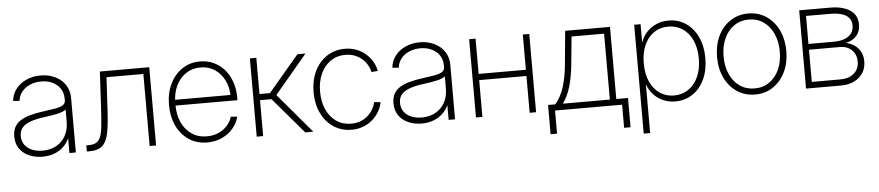

<svg xmlns="http://www.w3.org/2000/svg" viewBox="-43 -802 5843 1277"><g transform="rotate(-5 2879.0 -163.5)"><path d="M214.8 8.8Q168 8.8 127.9 -8.1Q87.9 -24.9 63.5 -58.6Q39.1 -92.3 39.1 -142.1Q39.1 -177.7 52.2 -203.1Q65.4 -228.5 91.8 -245.6Q118.2 -262.7 157.5 -273.7Q196.8 -284.7 249.5 -291.5Q295.4 -297.4 327.9 -303.2Q360.4 -309.1 377.7 -319.8Q395 -330.6 395 -351.6V-364.7Q395 -401.9 376.5 -430.2Q357.9 -458.5 325 -474.6Q292 -490.7 248.5 -490.7Q206.5 -490.7 172.9 -475.6Q139.2 -460.4 118.7 -434.1Q98.1 -407.7 95.2 -374.5L52.2 -377.9Q56.6 -422.9 83.3 -457.3Q109.9 -491.7 152.8 -511.2Q195.8 -530.8 248.5 -530.8Q288.6 -530.8 323.2 -518.8Q357.9 -506.8 383.5 -485.1Q409.2 -463.4 423.6 -432.6Q438 -401.9 438 -364.3V0H395V-96.2H393.6Q380.4 -66.4 355.5 -42.7Q330.6 -19 295.2 -5.1Q259.8 8.8 214.8 8.8ZM218.8 -31.2Q271 -31.2 310.5 -53Q350.1 -74.7 372.6 -115.2Q395 -155.8 395 -210.9V-290.5Q386.2 -283.2 372.6 -277.6Q358.9 -272 340.3 -267.6Q321.8 -263.2 298.8 -259.8Q275.9 -256.3 249.5 -252.4Q192.4 -245.1 155.3 -231.4Q118.2 -217.8 100.3 -195.8Q82.5 -173.8 82.5 -140.6Q82.5 -106 100.6 -81.3Q118.7 -56.6 149.7 -43.9Q180.7 -31.2 218.8 -31.2Z M511.2 0V-41H525.4Q557.6 -41 576.9 -51.5Q596.2 -62 606.4 -87.6Q616.7 -113.3 621.6 -158.2Q626.5 -203.1 630.4 -272.5L644 -522.5H973.6V0H930.7V-481H684.6L672.4 -261.7Q667.5 -170.9 656.7 -113Q646 -55.2 616.9 -27.6Q587.9 0 528.3 0Z M1315.9 9.8Q1245.6 9.8 1192.9 -25.1Q1140.1 -60.1 1111.3 -121.3Q1082.5 -182.6 1082.5 -260.3Q1082.5 -338.9 1111.8 -399.9Q1141.1 -460.9 1193.1 -496.1Q1245.1 -531.2 1312 -531.2Q1362.3 -531.2 1403.8 -512Q1445.3 -492.7 1475.6 -457.8Q1505.9 -422.9 1522.5 -375Q1539.1 -327.1 1539.1 -269.5V-252.9H1106V-291.5H1514.2L1496.1 -279.8Q1496.1 -341.3 1472.4 -389.2Q1448.7 -437 1407.5 -464.1Q1366.2 -491.2 1312 -491.2Q1257.3 -491.2 1215.1 -462.9Q1172.9 -434.6 1149.2 -384.8Q1125.5 -335 1125.5 -270.5V-256.8Q1125.5 -190.9 1148.9 -139.9Q1172.4 -88.9 1215.3 -59.8Q1258.3 -30.8 1315.9 -30.8Q1358.4 -30.8 1392.8 -45.9Q1427.2 -61 1451.4 -87.4Q1475.6 -113.8 1485.4 -147.5L1528.3 -143.6Q1516.6 -99.6 1486.6 -64.9Q1456.5 -30.3 1412.6 -10.3Q1368.7 9.8 1315.9 9.8Z M1645.5 0V-522.5H1688.5V-280.8H1758.3L1962.9 -522.5H2016.6L1799.8 -264.2L2023.4 0H1969.7L1765.1 -239.7H1688.5V0Z M2279.3 9.3Q2211.4 9.3 2158.9 -25.6Q2106.4 -60.5 2077.1 -121.6Q2047.9 -182.6 2047.9 -260.7Q2047.9 -339.4 2077.1 -400.4Q2106.4 -461.4 2158.9 -496.3Q2211.4 -531.2 2279.3 -531.2Q2320.8 -531.2 2355.7 -518.1Q2390.6 -504.9 2417.5 -481.9Q2444.3 -459 2461.9 -429Q2479.5 -398.9 2485.8 -365.2L2443.4 -361.8Q2437.5 -388.2 2423.6 -411.4Q2409.7 -434.6 2388.7 -452.4Q2367.7 -470.2 2340.1 -480.5Q2312.5 -490.7 2279.3 -490.7Q2223.1 -490.7 2180.7 -461.4Q2138.2 -432.1 2114.7 -380.1Q2091.3 -328.1 2091.3 -260.7Q2091.3 -193.4 2114.7 -141.6Q2138.2 -89.8 2180.7 -60.5Q2223.1 -31.2 2279.3 -31.2Q2312.5 -31.2 2340.1 -41.3Q2367.7 -51.3 2388.7 -69.3Q2409.7 -87.4 2423.6 -110.8Q2437.5 -134.3 2443.4 -160.6L2486.3 -157.2Q2480 -123.5 2462.4 -93.5Q2444.8 -63.5 2417.7 -40.3Q2390.6 -17.1 2355.7 -3.9Q2320.8 9.3 2279.3 9.3Z M2746.6 8.8Q2699.7 8.8 2659.7 -8.1Q2619.6 -24.9 2595.2 -58.6Q2570.8 -92.3 2570.8 -142.1Q2570.8 -177.7 2584 -203.1Q2597.2 -228.5 2623.5 -245.6Q2649.9 -262.7 2689.2 -273.7Q2728.5 -284.7 2781.2 -291.5Q2827.1 -297.4 2859.6 -303.2Q2892.1 -309.1 2909.4 -319.8Q2926.8 -330.6 2926.8 -351.6V-364.7Q2926.8 -401.9 2908.2 -430.2Q2889.6 -458.5 2856.7 -474.6Q2823.7 -490.7 2780.3 -490.7Q2738.3 -490.7 2704.6 -475.6Q2670.9 -460.4 2650.4 -434.1Q2629.9 -407.7 2627 -374.5L2584 -377.9Q2588.4 -422.9 2615 -457.3Q2641.6 -491.7 2684.6 -511.2Q2727.5 -530.8 2780.3 -530.8Q2820.3 -530.8 2855 -518.8Q2889.6 -506.8 2915.3 -485.1Q2940.9 -463.4 2955.3 -432.6Q2969.7 -401.9 2969.7 -364.3V0H2926.8V-96.2H2925.3Q2912.1 -66.4 2887.2 -42.7Q2862.3 -19 2826.9 -5.1Q2791.5 8.8 2746.6 8.8ZM2750.5 -31.2Q2802.7 -31.2 2842.3 -53Q2881.8 -74.7 2904.3 -115.2Q2926.8 -155.8 2926.8 -210.9V-290.5Q2918 -283.2 2904.3 -277.6Q2890.6 -272 2872.1 -267.6Q2853.5 -263.2 2830.6 -259.8Q2807.6 -256.3 2781.2 -252.4Q2724.1 -245.1 2687 -231.4Q2649.9 -217.8 2632.1 -195.8Q2614.3 -173.8 2614.3 -140.6Q2614.3 -106 2632.3 -81.3Q2650.4 -56.6 2681.4 -43.9Q2712.4 -31.2 2750.5 -31.2Z M3481 -287.1V-245.6H3140.6V-287.1ZM3152.3 -522.5V0H3109.4V-522.5ZM3510.7 -522.5V0H3467.8V-522.5Z M3594.2 154.3V-41H3642.6Q3661.1 -63.5 3675.3 -89.1Q3689.5 -114.7 3699.7 -145.8Q3710 -176.8 3717.5 -215.1Q3725.1 -253.4 3729.5 -301.3L3750.5 -522.5H4049.8V-41H4127.9V154.3H4085V0H3637.2V154.3ZM3693.4 -41H4006.8V-481H3789.6L3772 -301.3Q3763.7 -216.3 3745.8 -153.3Q3728 -90.3 3693.4 -41Z M4211.4 204.1V-522.5H4253.9V-402.8H4255.4Q4267.6 -439.9 4294.2 -468.5Q4320.8 -497.1 4358.2 -513.9Q4395.5 -530.8 4439.9 -530.8Q4505.4 -530.8 4555.7 -496.8Q4606 -462.9 4634.8 -402.1Q4663.6 -341.3 4663.6 -260.7Q4663.6 -180.2 4635 -119.4Q4606.4 -58.6 4556.2 -24.7Q4505.9 9.3 4439.9 9.3Q4396 9.3 4358.9 -7.1Q4321.8 -23.4 4295.4 -52.2Q4269 -81.1 4255.9 -117.7H4254.4V204.1ZM4435.5 -30.8Q4489.7 -30.8 4531.2 -59.1Q4572.8 -87.4 4596.4 -139.2Q4620.1 -190.9 4620.1 -260.7Q4620.1 -331.1 4596.7 -382.8Q4573.2 -434.6 4531.5 -462.6Q4489.7 -490.7 4435.5 -490.7Q4380.4 -490.7 4339.1 -462.2Q4297.9 -433.6 4275.1 -381.8Q4252.4 -330.1 4252.4 -260.7Q4252.4 -191.9 4275.1 -140.1Q4297.9 -88.4 4339.1 -59.6Q4380.4 -30.8 4435.5 -30.8Z M4973.1 9.8Q4905.3 9.8 4852.8 -25.1Q4800.3 -60.1 4771 -121.1Q4741.7 -182.1 4741.7 -260.3Q4741.7 -339.4 4771 -400.4Q4800.3 -461.4 4852.8 -496.3Q4905.3 -531.2 4973.1 -531.2Q5041 -531.2 5093 -496.3Q5145 -461.4 5174.6 -400.4Q5204.1 -339.4 5204.1 -260.3Q5204.1 -182.1 5174.6 -121.1Q5145 -60.1 5093 -25.1Q5041 9.8 4973.1 9.8ZM4973.1 -30.8Q5029.3 -30.8 5071.5 -60.1Q5113.8 -89.4 5137.2 -141.4Q5160.6 -193.4 5160.6 -260.3Q5160.6 -327.6 5137.2 -379.6Q5113.8 -431.6 5071.5 -461.2Q5029.3 -490.7 4973.1 -490.7Q4917 -490.7 4874.5 -461.2Q4832 -431.6 4808.6 -379.6Q4785.2 -327.6 4785.2 -260.3Q4785.2 -193.4 4808.6 -141.4Q4832 -89.4 4874.5 -60.1Q4917 -30.8 4973.1 -30.8Z M5313 0V-522.5H5518.1Q5604 -522.5 5652.6 -489.5Q5701.2 -456.5 5701.2 -394Q5701.2 -347.7 5674.6 -318.1Q5647.9 -288.6 5603 -279.3Q5635.7 -272.9 5660.6 -255.6Q5685.5 -238.3 5700.2 -211.2Q5714.8 -184.1 5714.8 -147Q5714.8 -103 5693.8 -70.1Q5672.9 -37.1 5635 -18.6Q5597.2 0 5546.4 0ZM5355 -41H5546.4Q5603 -41 5637 -70.3Q5670.9 -99.6 5670.9 -149.4Q5670.9 -197.8 5640.1 -226.8Q5609.4 -255.9 5561 -255.9H5355ZM5355 -294.4H5526.4Q5586.4 -294.4 5622.1 -319.3Q5657.7 -344.2 5657.7 -392.1Q5657.7 -437 5621.3 -459.2Q5585 -481.4 5518.1 -481.4H5355Z"/></g></svg>

Font: Inter 28pt ExtraLight
Style: Regular
Weight: 250
Designer: Rasmus Andersson
Foundry: rsms
Version: Version 4.001;git-66647c0bb